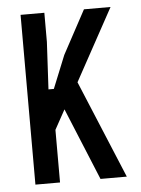

<svg xmlns="http://www.w3.org/2000/svg" viewBox="-47 -638 498 676"><g transform="rotate(-5 202.0 -300.0)"><path d="M281 0 176 -255 138 -186V0H51V-600H135V-497L126 -330H145L192 -446L275 -600H369L230 -346L374 0Z"/></g></svg>

Font: Big Shoulders Text Medium
Style: Regular
Weight: 500
Designer: Patric King
Foundry: XO Type Co
Version: Version 1.000; ttfautohint (v1.8.2)